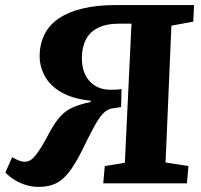

<svg xmlns="http://www.w3.org/2000/svg" viewBox="-20 -721 792 755"><path d="M497 -628H450Q398 -628 365.5 -611.5Q333 -595 318 -566Q303 -537 302 -497Q301 -457 314.5 -428.5Q328 -400 353.5 -384Q379 -368 414 -368Q427 -368 437.5 -368.5Q448 -369 458 -371L456 -300L423 -295Q409 -293 397 -284.5Q385 -276 373.5 -260.5Q362 -245 350 -223Q338 -201 323 -171Q289 -98 261.5 -58Q234 -18 204 -2Q174 14 132 14Q109 14 85.5 7.5Q62 1 40 -12Q18 -25 1 -43L28 -103Q41 -95 53.5 -90Q66 -85 77 -85Q89 -85 98.5 -90.5Q108 -96 118.5 -108.5Q129 -121 143 -143.5Q157 -166 175 -201Q197 -241 217.5 -263.5Q238 -286 266 -298.5Q294 -311 336 -320L337 -325Q267 -332 221.5 -358Q176 -384 155 -424Q134 -464 136 -510Q138 -554 157 -589.5Q176 -625 212.5 -649.5Q249 -674 304.5 -687.5Q360 -701 433 -701H743L740 -636L654 -620L631 -82L721 -68L715 0H386L392 -68L471 -81Z"/></svg>

Font: Literata
Style: Bold Italic
Weight: 700
Italic angle: -2°
Designer: Latin by Veronika Burian and Jose Scaglione. Greek by Irene Vlachou. Cyrillic by Vera Evstafieva
Foundry: TypeTogether
Version: Version 3.103;gftools[0.9.29]